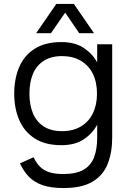

<svg xmlns="http://www.w3.org/2000/svg" viewBox="-20 -724 664 972"><path d="M291 -511Q360 -511 404.5 -481Q449 -451 472 -408V-500H548V-27Q548 48 525 106Q502 164 448 196Q394 228 302 228Q237 228 194.5 213Q152 198 125.5 170Q99 142 81 103L150 72Q163 100 181.5 119Q200 138 228.5 147.5Q257 157 300 157Q366 157 403.5 135Q441 113 456.5 71.5Q472 30 472 -27V-93Q449 -49 404.5 -19Q360 11 291 11Q209 11 156 -23Q103 -57 77.5 -116Q52 -175 52 -250Q52 -326 77.5 -385Q103 -444 156 -477.5Q209 -511 291 -511ZM129 -250Q129 -193 147 -150Q165 -107 202 -83.5Q239 -60 294 -60Q349 -60 389 -83.5Q429 -107 450 -150Q471 -193 471 -250Q471 -308 450 -350.5Q429 -393 389 -416.5Q349 -440 294 -440Q239 -440 202 -416.5Q165 -393 147 -350.5Q129 -308 129 -250ZM354 -704 456 -556H381L310 -660L238 -556H163L265 -704Z"/></svg>

Font: Nata Sans
Style: Regular
Weight: 400
Designer: Daniel Uzquiano Cruz
Version: Version 1.001